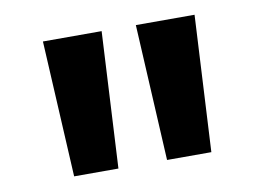

<svg xmlns="http://www.w3.org/2000/svg" viewBox="-51 -906 716 525"><g transform="rotate(-10 306.5 -643.0)"><path d="M116 -454 96 -832H259L239 -454ZM374 -454 354 -832H517L497 -454Z"/></g></svg>

Font: Merriweather Sans Black
Style: Regular
Weight: 900
Designer: Eben Sorkin
Foundry: Eben Sorkin
Version: Version 1.008; ttfautohint (v1.7.19-72a1) -l 8 -r 50 -G 200 